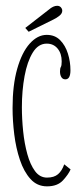

<svg xmlns="http://www.w3.org/2000/svg" viewBox="-20 -650 299 680"><path d="M146.5 10Q111.5 10 88 -16Q64.5 -42 50.5 -83.8Q36.5 -125.5 30.5 -174Q24.5 -222.5 24.5 -267.5Q24.5 -348.5 41 -406.5Q57.5 -464.5 85.2 -495.5Q113 -526.5 145.5 -526.5Q174.5 -526.5 193 -507.8Q211.5 -489 220.5 -460.2Q229.5 -431.5 229.5 -401Q229.5 -369 211.5 -369Q202 -369 197.2 -377Q192.5 -385 192.5 -396.5Q192.5 -408 195.5 -412.8Q198.5 -417.5 198.5 -432.5Q198.5 -460.5 184 -478Q169.5 -495.5 145.5 -495.5Q115.5 -495.5 96 -463.8Q76.5 -432 67 -380.5Q57.5 -329 57.5 -270Q57.5 -229 62 -185.2Q66.5 -141.5 76.8 -104.2Q87 -67 104 -44Q121 -21 146.5 -21Q171.5 -21 185.5 -33Q199.5 -45 207.5 -68L230 -50Q222.5 -32.5 203 -11.2Q183.5 10 146.5 10ZM81.5 -537.5 69.5 -551 152.5 -615.5Q168.5 -629.5 182.5 -629.5Q193.5 -629.5 198.5 -620Q200.5 -616.5 200.5 -612Q200.5 -602.5 190.8 -594.5Q181 -586.5 169.5 -581Z"/></svg>

Font: Imbue 10pt Thin
Style: Regular
Weight: 100
Designer: Tyler Finck
Foundry: Etcetera Type Company
Version: Version 1.102; ttfautohint (v1.8.3)